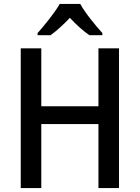

<svg xmlns="http://www.w3.org/2000/svg" viewBox="-20 -961 714 981"><path d="M390 -941H285C261 -897 208 -833 172 -792V-781H238C268 -802 303 -834 337 -870C370 -834 405 -803 437 -781H503V-792C467 -832 414 -896 390 -941ZM588 0V-714H483V-418H191V-714H86V0H191V-327H483V0Z"/></svg>

Font: Noto Sans SemiCondensed Medium
Style: Regular
Weight: 500
Width: 4
Designer: Monotype Design Team
Foundry: Monotype Imaging Inc.
Version: Version 2.013